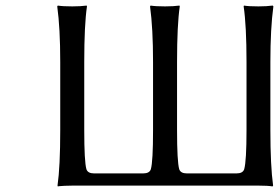

<svg xmlns="http://www.w3.org/2000/svg" viewBox="-20 -668 1004 691"><path d="M910.2 0H241.2Q225.6 0 212.4 0.7Q199.2 1.5 193.4 2L188 2.9L187 0Q196.8 -67.9 196.8 -200.2V-444.8Q196.8 -566.4 186 -645L188 -647.9Q206.1 -645 240.2 -645Q255.9 -645 268.8 -645.8Q281.7 -646.5 287.1 -647.5L292 -647.9L293 -645Q283.2 -578.6 283.2 -444.8V-200.2Q283.2 -86.4 291 -59.1Q295.9 -43.9 318.8 -43.9H495.1Q518.1 -43.9 522.9 -59.1Q530.8 -86.4 530.8 -200.2V-444.8Q530.8 -566.4 520 -645L522 -647.9Q540 -645 574.2 -645Q589.8 -645 602.8 -645.8Q615.7 -646.5 621.1 -647.5L626 -647.9L627 -645Q617.2 -578.6 617.2 -444.8V-200.2Q617.2 -86.4 625 -59.1Q629.9 -43.9 652.8 -43.9H831.1Q854 -43.9 858.9 -59.1Q867.2 -88.4 867.2 -200.2V-444.8Q867.2 -575.2 856.9 -645L857.9 -647.9Q875 -645 910.2 -645Q925.3 -645 938.2 -645.8Q951.2 -646.5 956.5 -647.5L961.9 -647.9L963.9 -645Q953.1 -566.4 953.1 -444.8V-200.2Q953.1 -71.3 962.9 0L960.9 2.9Q944.3 0 910.2 0Z"/></svg>

Font: Linear Smooth
Style: Regular
Weight: 400
Designer: Philipp H. Poll, Flanker
Foundry: Philipp H. Poll, reworked by Flanker
Version: Version 1.061 | FøM Fix